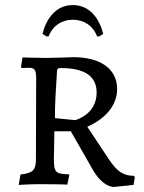

<svg xmlns="http://www.w3.org/2000/svg" viewBox="-20 -727 569 759"><path d="M268 -649C310 -649 347 -627 364 -583H372L388 -593C374 -650 337 -707 268 -707C199 -707 162 -650 148 -593L164 -583H172C189 -627 226 -649 268 -649ZM431 12 508 4 513 -27 509 -32C467 -32 442 -50 410 -98L325 -226C400 -259 443 -313 443 -375C443 -454 378 -501 270 -501C270 -501 193 -498 163 -498C132 -498 69 -500 69 -500L63 -462L66 -458C66 -458 83 -459 94 -459C116 -459 123 -451 123 -418L122 -99C122 -54 110 -43 61 -37L54 4C54 4 98 1 139 1C176 1 246 2 246 3L254 -35L252 -38C199 -39 193 -46 193 -101L195 -208H260L344 -61C369 -15 402 12 431 12ZM278 -252 197 -260C197 -312 200 -364 205 -440C205 -454 208 -458 219 -458C315 -458 362 -426 362 -361C362 -276 283 -254 278 -252Z"/></svg>

Font: Alegreya SC
Style: Regular
Weight: 400
Designer: Juan Pablo del Peral
Foundry: Huerta Tipografica
Version: Version 2.007;PS 002.007;hotconv 1.0.88;makeotf.lib2.5.64775